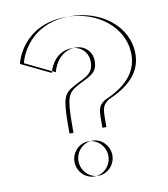

<svg xmlns="http://www.w3.org/2000/svg" viewBox="-88 -874 831 948"><g transform="rotate(-10 328.0 -400.0)"><path d="M424 -362C520 -403 593 -463 593 -561C593 -702 459 -800 309 -800C86 -800 43 -616 43 -611L190 -540C201 -583 236 -643 308 -643C353 -643 389 -609 389 -561C389 -490 332 -487 271 -448C227 -420 224 -382 224 -230H389C389.6 -322.6 387 -335 424 -362ZM224 -88C224 -40 263 0 309 0C355 0 394 -40 394 -88C394 -136 355 -176 309 -176C263 -176 224 -136 224 -88ZM444 -362C407 -335 409.6 -322.6 409 -230H244C244 -382 247 -420 291 -448C352 -487 409 -490 409 -561C409 -609 373 -643 328 -643C256 -643 221 -583 210 -540L63 -611C63 -616 106 -800 329 -800C479 -800 613 -702 613 -561C613 -463 540 -403 444 -362ZM244 -88C244 -136 283 -176 329 -176C375 -176 414 -136 414 -88C414 -40 375 0 329 0C283 0 244 -40 244 -88Z"/></g></svg>

Font: Hussar Plate
Style: Regular
Weight: 700
Foundry: Cannot Into Space Fonts
Version: Version 0.798247